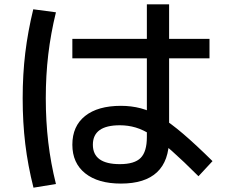

<svg xmlns="http://www.w3.org/2000/svg" viewBox="-20 -815 1040 889"><path d="M540 35Q434 35 374.5 -12.5Q315 -60 315 -145Q315 -231 374 -278Q433 -325 540 -325Q588 -325 632 -313.5Q676 -302 723 -273.5Q770 -245 828.5 -195Q887 -145 964 -69L899 1Q828 -70 776 -116Q724 -162 684 -188Q644 -214 608.5 -224.5Q573 -235 535 -235Q410 -235 410 -145Q410 -55 535 -55Q603 -55 631.5 -84Q660 -113 660 -180V-795H763V-175Q763 -70 707 -17.5Q651 35 540 35ZM315 -545V-635H950V-545ZM135 54Q109 -49 97 -148.5Q85 -248 85 -360Q85 -471 97 -570Q109 -669 134 -772L239 -758Q215 -660 203.5 -563Q192 -466 192 -360Q192 -254 203.5 -156.5Q215 -59 239 37Z"/></svg>

Font: M PLUS 1 Thin Medium
Style: Regular
Weight: 500
Version: Version 1.001